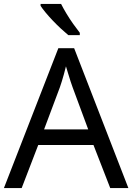

<svg xmlns="http://www.w3.org/2000/svg" viewBox="-20 -964 679 984"><path d="M545 0 459 -221H176L91 0H0L279 -717H360L638 0ZM352 -517Q349 -525 342 -546Q335 -567 328.5 -589.5Q322 -612 318 -624Q313 -604 307.5 -583.5Q302 -563 296.5 -546Q291 -529 287 -517L206 -301H432ZM293 -944Q304 -922 320.5 -894.5Q337 -867 355.5 -841Q374 -815 389 -796V-784H330Q313 -798 292 -817.5Q271 -837 250.5 -858.5Q230 -880 213.5 -900Q197 -920 188 -934V-944Z"/></svg>

Font: Noto Sans Adlam Unjoined
Style: Regular
Weight: 400
Designer: Mark Jamra, Neil Patel
Foundry: JamraPatel LLC
Version: Version 3.001